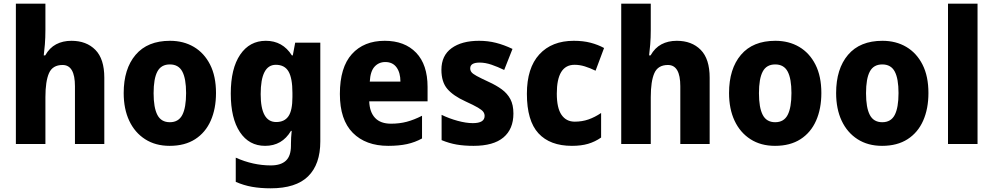

<svg xmlns="http://www.w3.org/2000/svg" viewBox="-20 -780 5381 1040"><path d="M226 -618Q226 -576 223 -539Q220 -502 217 -480H225Q248 -521 284 -540Q320 -559 367 -559Q448 -559 496.5 -510Q545 -461 545 -359V0H386V-313Q386 -428 319 -428Q265 -428 245.5 -384Q226 -340 226 -254V0H66V-760H226Z M1150 -276Q1150 -191 1121.5 -126.5Q1093 -62 1037 -26Q981 10 899 10Q822 10 766 -26Q710 -62 680 -126Q650 -190 650 -276Q650 -407 714.5 -483Q779 -559 901 -559Q974 -559 1030 -526Q1086 -493 1118 -430Q1150 -367 1150 -276ZM812 -275Q812 -197 832.5 -157.5Q853 -118 900 -118Q947 -118 967.5 -157.5Q988 -197 988 -276Q988 -354 967.5 -392.5Q947 -431 900 -431Q853 -431 832.5 -392.5Q812 -354 812 -275Z M1420 -559Q1511 -559 1561 -480H1566L1579 -549H1715V-14Q1715 110 1649 175Q1583 240 1446 240Q1391 240 1345.5 232Q1300 224 1257 205V74Q1351 116 1447 116Q1501 116 1528.5 90.5Q1556 65 1556 9V0Q1556 -16 1557 -35Q1558 -54 1560 -71H1556Q1508 10 1416 10Q1329 10 1279.5 -64.5Q1230 -139 1230 -273Q1230 -409 1281 -484Q1332 -559 1420 -559ZM1474 -429Q1392 -429 1392 -270Q1392 -119 1476 -119Q1521 -119 1542.5 -150.5Q1564 -182 1564 -254V-277Q1564 -356 1543 -392.5Q1522 -429 1474 -429Z M2064 -559Q2172 -559 2234 -494.5Q2296 -430 2296 -309V-231H1980Q1982 -173 2011.5 -141.5Q2041 -110 2098 -110Q2144 -110 2183.5 -120.5Q2223 -131 2266 -153V-30Q2228 -9 2184.5 0.5Q2141 10 2083 10Q1961 10 1891 -60.5Q1821 -131 1821 -271Q1821 -415 1886 -487Q1951 -559 2064 -559ZM2067 -444Q2032 -444 2009 -419Q1986 -394 1983 -338H2149Q2149 -386 2128 -415Q2107 -444 2067 -444Z M2761 -165Q2761 -81 2707 -35.5Q2653 10 2545 10Q2494 10 2453.5 3Q2413 -4 2372 -21V-158Q2413 -138 2459 -125.5Q2505 -113 2541 -113Q2605 -113 2605 -152Q2605 -164 2598 -174Q2591 -184 2569 -197Q2547 -210 2501 -231Q2435 -261 2403 -298.5Q2371 -336 2371 -402Q2371 -479 2426 -519Q2481 -559 2575 -559Q2623 -559 2666.5 -548Q2710 -537 2756 -515L2711 -401Q2676 -418 2642.5 -429.5Q2609 -441 2578 -441Q2527 -441 2527 -410Q2527 -398 2534 -389Q2541 -380 2562 -368.5Q2583 -357 2626 -337Q2668 -318 2698 -296Q2728 -274 2744.5 -243Q2761 -212 2761 -165Z M3078 10Q2959 10 2896.5 -58Q2834 -126 2834 -272Q2834 -412 2901.5 -485.5Q2969 -559 3088 -559Q3139 -559 3179 -548.5Q3219 -538 3252 -520L3206 -397Q3175 -412 3147.5 -420.5Q3120 -429 3092 -429Q2996 -429 2996 -273Q2996 -195 3021.5 -158Q3047 -121 3093 -121Q3133 -121 3167.5 -133Q3202 -145 3236 -168V-35Q3203 -12 3165.5 -1Q3128 10 3078 10Z M3505 -618Q3505 -576 3502 -539Q3499 -502 3496 -480H3504Q3527 -521 3563 -540Q3599 -559 3646 -559Q3727 -559 3775.5 -510Q3824 -461 3824 -359V0H3665V-313Q3665 -428 3598 -428Q3544 -428 3524.5 -384Q3505 -340 3505 -254V0H3345V-760H3505Z M4429 -276Q4429 -191 4400.5 -126.5Q4372 -62 4316 -26Q4260 10 4178 10Q4101 10 4045 -26Q3989 -62 3959 -126Q3929 -190 3929 -276Q3929 -407 3993.5 -483Q4058 -559 4180 -559Q4253 -559 4309 -526Q4365 -493 4397 -430Q4429 -367 4429 -276ZM4091 -275Q4091 -197 4111.5 -157.5Q4132 -118 4179 -118Q4226 -118 4246.5 -157.5Q4267 -197 4267 -276Q4267 -354 4246.5 -392.5Q4226 -431 4179 -431Q4132 -431 4111.5 -392.5Q4091 -354 4091 -275Z M5009 -276Q5009 -191 4980.5 -126.5Q4952 -62 4896 -26Q4840 10 4758 10Q4681 10 4625 -26Q4569 -62 4539 -126Q4509 -190 4509 -276Q4509 -407 4573.5 -483Q4638 -559 4760 -559Q4833 -559 4889 -526Q4945 -493 4977 -430Q5009 -367 5009 -276ZM4671 -275Q4671 -197 4691.5 -157.5Q4712 -118 4759 -118Q4806 -118 4826.5 -157.5Q4847 -197 4847 -276Q4847 -354 4826.5 -392.5Q4806 -431 4759 -431Q4712 -431 4691.5 -392.5Q4671 -354 4671 -275Z M5275 0H5115V-760H5275Z"/></svg>

Font: Noto Sans Gurmukhi SemiCondensed ExtraBold
Style: Regular
Weight: 800
Width: 4
Designer: Jelle Bosma - Monotype Design Team
Foundry: Monotype Imaging Inc.
Version: Version 2.004; ttfautohint (v1.8.4.7-5d5b)